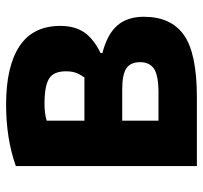

<svg xmlns="http://www.w3.org/2000/svg" viewBox="-38 -628 666 630"><g transform="rotate(-90 295.0 -313.0)"><path d="M65 -594Q155 -626 267 -626Q392 -626 458.5 -582Q525 -538 525 -448Q525 -401 504 -370Q483 -339 436 -316V-310Q498 -294 526.5 -261Q555 -228 555 -174Q555 -85 495 -42.5Q435 0 291 0H65ZM356 -369Q367 -385 371.5 -398Q376 -411 376 -430Q376 -470 352 -485Q328 -500 269 -500Q239 -500 214 -493V-369ZM307 -126Q362 -126 384 -140.5Q406 -155 406 -186Q406 -218 385.5 -231.5Q365 -245 317 -245H214V-126Z"/></g></svg>

Font: Athiti
Style: Bold
Weight: 700
Designer: CadsonDemak Team
Foundry: CadsonDemak
Version: Version 1.033